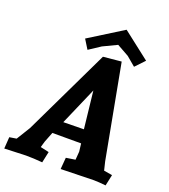

<svg xmlns="http://www.w3.org/2000/svg" viewBox="-191 -1017 999 1136"><g transform="rotate(20 308.0 -449.0)"><path d="M622 -65 607 5Q562 0 527 0L324 5L330 -68L388 -77L392 -129L386 -179H205L180 -115L169 -77L223 -65L208 5Q151 0 104 0L-31 5L-26 -68L18 -75L71 -161L332 -705L446 -716L556 -128L569 -74ZM347 -498 244 -261 373 -263ZM409 -903 580 -770 525 -712 468 -760 393 -802 305 -760 232 -712 196 -770Z"/></g></svg>

Font: Andada
Style: Bold Italic
Weight: 700
Italic angle: -8.29999°
Designer: Carolina Giovagnoli
Foundry: Carolina Giovagnoli
Version: Version 1.003